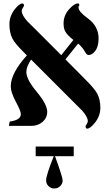

<svg xmlns="http://www.w3.org/2000/svg" viewBox="-20 -725 636 1106"><path d="M558.1 -104Q558.1 -57.1 526.4 -17.6Q499.5 16.1 481.9 16.1Q473.1 16.1 473.1 2Q473.1 0 479.5 -9.8Q485.8 -19.5 485.8 -26.9Q485.8 -50.8 453.6 -87.4Q452.6 -88.4 403.8 -137.2L159.2 -381.8Q131.8 -341.3 131.8 -310.1Q131.8 -267.6 191.9 -195.6Q252 -123.5 252 -81.1Q252 -46.4 225.6 -23.2Q199.2 0 161.1 0H30.8L36.1 -24.9Q100.1 -33.2 100.1 -67.9Q100.1 -85 71 -139.4Q42 -193.8 42 -227.1Q42 -303.7 134.8 -405.8L110.8 -430.2Q66.9 -474.1 51.8 -502.4Q34.2 -536.6 34.2 -585Q34.2 -631.8 64.9 -671.4Q91.3 -705.1 108.9 -705.1Q118.2 -705.1 118.2 -690.9Q118.2 -689.5 111.6 -679.7Q105 -669.9 105 -663.1Q105 -638.7 137.2 -602.5Q162.1 -577.6 187 -553.2L333 -407.2L402.8 -495.1Q366.7 -522.5 354.5 -546.4Q346.2 -563.5 346.2 -590.8Q346.2 -638.2 380.9 -674.8Q408.7 -705.1 428.2 -705.1Q437 -705.1 437 -695.8Q437 -693.8 434.6 -691.4Q432.1 -689 432.1 -682.1Q432.1 -658.2 484.9 -620.1Q547.9 -574.2 547.9 -503.9Q547.9 -455.1 526.4 -428.7Q509.8 -408.2 490.2 -408.2Q479.5 -408.2 470.7 -424.8Q456.1 -451.7 430.2 -474.1L356.9 -382.8L480 -258.8Q523.9 -214.4 539.6 -186.5Q558.1 -152.3 558.1 -104ZM340.8 314Q340.8 333.5 326.7 347.2Q312.5 360.8 292.5 360.8Q273.4 360.8 259.5 347.2Q245.6 333.5 245.6 314Q245.6 285.2 289.6 174.8H185.5V119.1H404.8V174.8H296.9Q340.8 294.9 340.8 314Z"/></svg>

Font: Ezra SIL SR
Style: Regular
Weight: 400
Designer: Development by SIL's NRSI team. OpenType tables by Ralph Hancock ( hancock@dircon.co.uk ).
Foundry: Development by SIL's NRSI team.
Version: Version 2.51; 2007